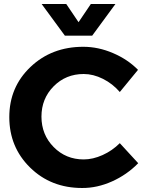

<svg xmlns="http://www.w3.org/2000/svg" viewBox="-20 -941 734 968"><path d="M189.9 -920.9H314L376 -829.1L438 -920.9H562L444.8 -761.2H307.1ZM399.9 -705.1Q475.6 -705.1 549.8 -673.3Q624 -641.6 675.8 -588.9L584 -477.1Q547.9 -519 499 -543.5Q450.2 -567.9 401.9 -567.9Q312 -567.9 250.5 -505.9Q189 -443.8 189 -353Q189 -262.2 250.5 -199.7Q312 -137.2 401.9 -137.2Q448.2 -137.2 497.1 -159.2Q545.9 -181.2 584 -219.2L676.8 -118.2Q620.1 -60.1 544.9 -26.4Q469.7 7.3 394 6.8Q236.8 6.8 131.8 -96.2Q26.9 -199.2 26.9 -350.6Q26.9 -502 133.8 -603.5Q240.7 -705.1 399.9 -705.1Z"/></svg>

Font: TruenoSBd
Style: Demi
Weight: 600
Designer: Julieta Ulanovsky
Foundry: Julieta Ulanovsky
Version: Version 3.001b